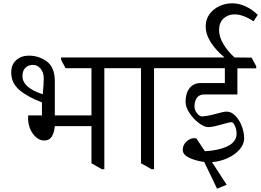

<svg xmlns="http://www.w3.org/2000/svg" viewBox="-20 -993 1581 1163"><path d="M723 -593V-580H612V32H597L534 -4V-229H312Q309 -192 294.5 -167Q280 -142 247 -142Q222 -142 200 -160.5Q178 -179 164 -209Q150 -242 150 -277Q150 -288 151 -294H234V-373Q148 -405 98 -447.5Q48 -490 48 -554Q48 -602 78.5 -629Q109 -656 155 -656Q216 -656 264 -620.5Q312 -585 312 -502V-294H534V-580H377L350 -631V-645H695ZM239 -422Q245 -484 245 -519Q245 -554 226 -577Q207 -600 179 -600Q152 -600 134 -582.5Q116 -565 116 -532Q116 -462 239 -422Z M1024 -593V-580H913V32H898L834 -4V-580H719L692 -631V-645H996Z M1504 -644 1532 -592V-579H1418V-421H1218Q1186 -421 1172 -399.5Q1158 -378 1158 -350Q1158 -327 1173 -307.5Q1188 -288 1203 -288Q1232 -288 1290 -304Q1335 -317 1353 -317Q1381 -317 1405.5 -292Q1430 -267 1444.5 -229Q1459 -191 1459 -155Q1459 -120 1431.5 -88Q1404 -56 1359.5 -35.5Q1315 -15 1264 -11L1353 126L1295 150L1217 -12Q1169 -18 1128 -36.5Q1087 -55 1087 -85Q1087 -115 1109.5 -135.5Q1132 -156 1155 -156Q1164 -156 1170 -154L1221 -77Q1304 -81 1358.5 -107.5Q1413 -134 1413 -183Q1413 -206 1404.5 -227Q1396 -248 1385 -253Q1369 -253 1326 -240Q1305 -234 1281.5 -228.5Q1258 -223 1241 -223Q1217 -223 1184 -248Q1151 -273 1127.5 -309Q1104 -345 1104 -376Q1104 -429 1128.5 -459.5Q1153 -490 1196 -490H1342V-580H1020L993 -631V-645H1338V-647Q1288 -688 1257 -736.5Q1226 -785 1226 -834Q1226 -875 1248.5 -906.5Q1271 -938 1308 -955.5Q1345 -973 1387 -973Q1428 -973 1468.5 -954Q1509 -935 1541 -903L1516 -864Q1493 -880 1461.5 -893Q1430 -906 1401 -906Q1361 -906 1334 -881Q1307 -856 1307 -811Q1307 -768 1335 -723Q1363 -678 1401 -645Z"/></svg>

Font: Martel
Style: Regular
Weight: 400
Designer: Dan Reynolds
Foundry: Dan Reynolds
Version: Version 1.001; ttfautohint (v1.1) -l 5 -r 5 -G 72 -x 0 -D la